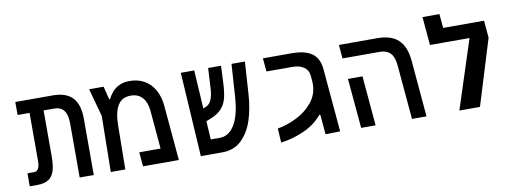

<svg xmlns="http://www.w3.org/2000/svg" viewBox="-57 -1031 3714 1367"><g transform="rotate(-10 1800.0 -348.0)"><path d="M336 -515H259V-184.5Q259 -119.5 247 -79.8Q235 -40 205.5 -20Q176 0 122.5 0H68V-94H116Q136 -94 146.8 -112.2Q157.5 -130.5 157.5 -167V-515H71V-609H342Q438 -609 484.5 -559.5Q531 -510 531 -406V0H429V-390Q429 -454 405.5 -484.5Q382 -515 336 -515Z M1111 -397 1146 0H887L878 -103H1032L1008 -379Q1002.5 -441.5 972 -476.2Q941.5 -511 888 -511Q824.5 -511 794.5 -463.2Q764.5 -415.5 763 -321L759 0H654L660 -404L604.5 -607H709L733 -512L737.5 -510.5Q753 -540 772 -562.2Q791 -584.5 822.2 -599.8Q853.5 -615 898.5 -615Q959 -615 1005 -588.2Q1051 -561.5 1078.2 -512.2Q1105.5 -463 1111 -397Z M1267.5 -609H1364.5L1381.5 -331L1403.5 -340.5Q1428 -350.5 1441.5 -382.8Q1455 -415 1457.5 -467L1465 -609H1558.5L1552.5 -481.5Q1549.5 -420 1539.5 -378.8Q1529.5 -337.5 1502.5 -305.5Q1475.5 -273.5 1424.5 -253L1387 -237.5L1395.5 -105H1461.5Q1526 -105 1567.8 -172.5Q1609.5 -240 1618.5 -373.5L1634 -609H1731L1715.5 -371Q1709 -272.5 1682 -189Q1655 -105.5 1600 -52.8Q1545 0 1461.5 0H1305Z M2179.5 -369Q2179.5 -375.5 2178.5 -389.5L2175 -429.5Q2171.5 -468 2140.2 -490.2Q2109 -512.5 2059 -512.5H1870L1861 -609H2070Q2166.5 -609 2216.2 -572.5Q2266 -536 2272.5 -458L2285.5 -308L2312.5 -1.5L2206.5 0.5L2194 -141.5L2186.5 -143Q2135 -80.5 2055 -44.2Q1975 -8 1885 4.5L1879 -98.5Q1948.5 -110.5 2017.5 -144.8Q2086.5 -179 2133 -236.2Q2179.5 -293.5 2179.5 -369Z M2688.5 -510H2419L2410.5 -609H2688.5Q2788 -609 2839.8 -560.5Q2891.5 -512 2901 -408L2936.5 0H2831.5L2797 -392Q2791.5 -454.5 2764.5 -482.2Q2737.5 -510 2688.5 -510ZM2432 -359.5H2537L2568.5 0H2464Z M3458 -599.5 3469 -475 3323 0H3174L3335 -496H3049L3031 -701H3153.5L3162.5 -599.5Z"/></g></svg>

Font: JuliaMono Medium
Style: Italic
Weight: 500
Italic angle: -9°
Monospace: yes
Designer: cormullion
Foundry: corm
Version: Version 0.054; ttfautohint (v1.8.4)